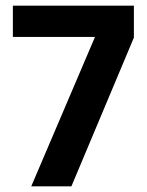

<svg xmlns="http://www.w3.org/2000/svg" viewBox="-20 -659 521 679"><path d="M90.5 0 316 -528.5H25.5V-639H453.5V-526L232.5 0Z"/></svg>

Font: Anek Latin SemiBold
Style: Regular
Weight: 600
Designer: Yesha Goshar
Foundry: Ek Type
Version: Version 1.003